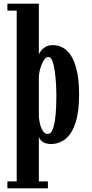

<svg xmlns="http://www.w3.org/2000/svg" viewBox="-20 -770 498 1040"><path d="M20 250V212.5H70.5V-712.5H20V-750H190.5V-475.5Q192 -481 200.8 -493.2Q209.5 -505.5 225.5 -515.5Q241.5 -525.5 265 -525.5Q310 -525.5 342 -496Q374 -466.5 391.2 -407.2Q408.5 -348 408.5 -258.5Q408.5 -164 389 -104.8Q369.5 -45.5 335.2 -17.8Q301 10 256.5 10Q239.5 10 227.5 6Q215.5 2 207.5 -4.5Q199.5 -11 195.5 -17.8Q191.5 -24.5 190.5 -29.5V212.5H239.5V250ZM238.5 -44.5Q255 -44.5 264.2 -66.2Q273.5 -88 278 -121.2Q282.5 -154.5 284 -191Q285.5 -227.5 285.5 -256.5Q285.5 -279.5 283.5 -314Q281.5 -348.5 277 -382.2Q272.5 -416 264 -438.8Q255.5 -461.5 242 -461.5Q231 -461.5 221.5 -449.2Q212 -437 205 -419Q198 -401 194.2 -382.8Q190.5 -364.5 190.5 -352.5V-135Q192.5 -115 198 -94Q203.5 -73 213.8 -58.8Q224 -44.5 238.5 -44.5Z"/></svg>

Font: Imbue Thin 10pt
Style: Bold
Weight: 700
Version: Version 1.102